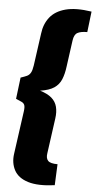

<svg xmlns="http://www.w3.org/2000/svg" viewBox="-62 -810 507 1017"><g transform="rotate(5 191.5 -301.0)"><path d="M383 -767 370 -657Q335 -657 317.5 -647Q300 -637 296 -605L277 -467Q272 -426 260 -397Q248 -368 222 -350.5Q196 -333 148 -326Q188 -314 210 -295Q232 -276 239 -248.5Q246 -221 241 -186L215 2Q211 28 223.5 41Q236 54 274 54L269 166Q180 178 127 161.5Q74 145 53.5 106.5Q33 68 40 19L72 -211Q75 -234 70.5 -244Q66 -254 54.5 -259Q43 -264 25 -272L39 -386Q60 -393 72 -398.5Q84 -404 91.5 -416.5Q99 -429 103 -456L127 -628Q133 -679 161.5 -715Q190 -751 244.5 -765.5Q299 -780 383 -767Z"/></g></svg>

Font: Exo 2 ExtraBold
Style: Italic
Weight: 800
Italic angle: -8°
Designer: Natanael Gama
Foundry: Natanael Gama
Version: Version 2.010